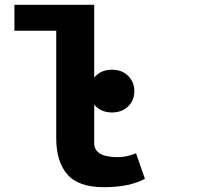

<svg xmlns="http://www.w3.org/2000/svg" viewBox="-20 -762 862 799"><path d="M40 -634V-742H372V-167Q372 -108 470 -108Q507 -108 546 -124L583 -18Q519 17 412.5 17Q306 17 260 -36.5Q214 -90 214 -187V-634ZM378.5 -319.5Q352 -345 352 -383Q352 -421 378.5 -446.5Q405 -472 446 -472Q487 -472 513 -446.5Q539 -421 539 -382.5Q539 -344 513 -319Q487 -294 446 -294Q405 -294 378.5 -319.5Z"/></svg>

Font: Fix15 Mono
Style: Bold
Weight: 700
Designer: Carrois Corporate & Edenspiekermann AG
Foundry: Carrois Corporate GbR & Edenspiekermann AG
Version: Version 3.206